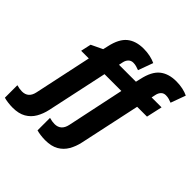

<svg xmlns="http://www.w3.org/2000/svg" viewBox="-350 -980 1435 1435"><g transform="rotate(45 367.5 -262.5)"><path d="M-12 240Q-37 240 -63 236.5Q-89 233 -105 228V96Q-74 105 -48 105Q19 105 34 32L131 -423H50L68 -505L158 -548L167 -587Q188 -684 238 -724.5Q288 -765 370 -765Q406 -765 438.5 -758Q471 -751 496 -739L453 -621Q438 -627 422 -631.5Q406 -636 389 -636Q366 -636 351 -621Q336 -606 331 -582L324 -549H503L512 -587Q533 -684 583 -724.5Q633 -765 715 -765Q751 -765 783.5 -758Q816 -751 840 -739L797 -621Q783 -627 767 -631.5Q751 -636 733 -636Q710 -636 695.5 -621Q681 -606 676 -582L669 -549H774L746 -423H642L539 58Q528 109 504 150.5Q480 192 438.5 216Q397 240 332 240Q308 240 282 236.5Q256 233 240 228V96Q271 105 296 105Q363 105 379 32L475 -423H297L194 58Q183 109 159 150.5Q135 192 93.5 216Q52 240 -12 240Z"/></g></svg>

Font: Noto Sans ExtraBold
Style: Italic
Weight: 800
Italic angle: -12°
Designer: Monotype Design Team
Foundry: Monotype Imaging Inc.
Version: Version 2.013; ttfautohint (v1.8.4.7-5d5b)